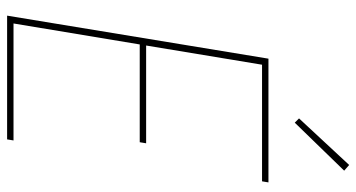

<svg xmlns="http://www.w3.org/2000/svg" viewBox="-251 -751 1002 540"><g transform="rotate(90 250.0 -481.0)"><path d="M24 0 145 -735H493L490 -717H162L108 -391H383L380 -373H105L46 -18H375L372 0ZM325 -809 313 -821 444 -962 460 -948Z"/></g></svg>

Font: Iosevka SS04 Thin
Style: Italic
Weight: 100
Italic angle: -9°
Monospace: yes
Designer: Belleve Invis
Foundry: Belleve Invis
Version: Version 19.0.0; ttfautohint (v1.8.4)